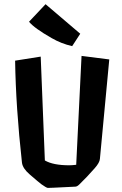

<svg xmlns="http://www.w3.org/2000/svg" viewBox="-20 -909 590 930"><path d="M329.6 -685.5Q277.3 -697.3 230 -724.6Q146 -772.5 120.6 -803.7L200.7 -888.7L368.7 -745.6ZM86.4 -121.1Q56.6 -389.2 53.2 -615.2L177.2 -634.8L197.3 -131.8Q237.3 -108.4 315.4 -108.4Q328.1 -108.4 349.1 -110.8L375 -638.2L509.3 -621.1L463.9 -139.2Q462.4 -121.1 439.2 -94.7Q416 -68.4 401.9 -53.7Q372.6 -23.4 363 -14.4Q353.5 -5.4 345.2 -4.9Q265.1 -1 240.2 0.2Q215.3 1.5 211.7 1.2Q208 1 199.2 -4.2Q190.4 -9.3 180.4 -16.6Q170.4 -23.9 161.1 -32.2L124 -64Q89.8 -93.3 86.4 -121.1Z"/></svg>

Font: Passero One
Style: Regular
Weight: 400
Designer: Viktoriya Grabowska
Foundry: Viktoriya Grabowska
Version: Version 1.003